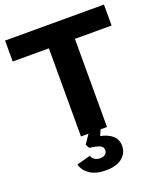

<svg xmlns="http://www.w3.org/2000/svg" viewBox="-173 -841 1023 1206"><g transform="rotate(-20 338.0 -237.5)"><path d="M325 254Q260 254 219.5 227.5Q179 201 168 158L260 133Q264 150 279.5 160Q295 170 317 170Q339 170 351 159.5Q363 149 363 132Q363 110 342 100.5Q321 91 273 85L259 59L313 -20L388 -17L363 39Q414 49 443 75Q472 101 472 143Q472 193 433 223.5Q394 254 325 254ZM249 0V-604H423V0ZM7 -589V-729H668V-589Z"/></g></svg>

Font: Mona Sans Expanded
Style: Bold
Weight: 700
Width: 7
Designer: Deni Anggara
Foundry: GitHub
Version: Version 2.000